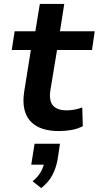

<svg xmlns="http://www.w3.org/2000/svg" viewBox="-20 -661 505 983"><path d="M282 10Q212 10 169 -14.5Q126 -39 110 -84Q94 -129 104 -193L138 -405H40L55 -501H161L184 -641H309L287 -501H465L451 -405H272L238 -199Q230 -145 251.5 -120.5Q273 -96 322 -96Q342 -96 362.5 -100Q383 -104 401 -111L404 -15Q377 -1 345.5 4.5Q314 10 282 10ZM191 302 147 267Q175 244 189.5 218Q204 192 207 167L228 182H140L157 75H287L275 155Q267 200 247.5 236.5Q228 273 191 302Z"/></svg>

Font: Nunito Sans 7pt
Style: Bold Italic
Weight: 700
Italic angle: -9°
Version: Version 3.101;gftools[0.9.27]